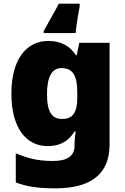

<svg xmlns="http://www.w3.org/2000/svg" viewBox="-20 -786 683 1046"><path d="M414 -752V-766H301C268 -707 246 -666 218 -617V-606H392C396 -649 406 -710 414 -752ZM243 -563C124 -563 42 -463 42 -276C42 -89 122 10 240 10C316 10 360 -26 386 -70H392C388 -43 386 -18 386 -1V9C386 62 348 91 271 91C184 91 133 77 66 49V208C129 232 193 240 282 240C482 240 577 157 577 1V-553H412L398 -485H394C365 -529 320 -563 243 -563ZM315 -415C383 -415 401 -365 401 -279V-256C401 -177 380 -138 318 -138C262 -138 236 -177 236 -273C236 -366 262 -415 315 -415Z"/></svg>

Font: Noto Sans Gurmukhi Black
Style: Regular
Weight: 900
Designer: Jelle Bosma - Monotype Design Team
Foundry: Monotype Imaging Inc.
Version: Version 2.004